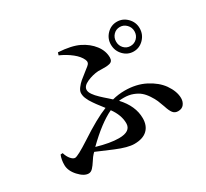

<svg xmlns="http://www.w3.org/2000/svg" viewBox="-151 -973 1302 1215"><g transform="rotate(-30 500.0 -366.0)"><path d="M810.5 -690.4Q782.2 -690.4 763.2 -670.4Q744.1 -650.4 744.1 -621.1Q744.1 -591.8 763.2 -571.8Q782.2 -551.8 810.5 -551.8Q838.9 -551.8 858.4 -571.8Q877.9 -591.8 877.9 -621.1Q877.9 -649.4 857.9 -669.9Q837.9 -690.4 810.5 -690.4ZM706.1 -621.1Q706.1 -665 736.8 -696.8Q767.6 -728.5 810.5 -728.5Q853.5 -728.5 884.8 -696.8Q916 -665 916 -621.1Q916 -576.2 884.8 -543.9Q853.5 -511.7 810.5 -511.7Q767.6 -511.7 736.8 -543.9Q706.1 -576.2 706.1 -621.1ZM498 -262.7Q409.2 -220.7 296.9 -110.4Q391.6 -83 455.1 -83Q542 -83 542 -142.6Q542 -202.1 498 -262.7ZM385.7 -728.5 391.6 -747.1Q487.3 -741.2 541 -714.8Q594.7 -688.5 627.4 -646Q660.2 -603.5 660.2 -554.7Q660.2 -540 653.8 -531.2Q647.5 -522.5 634.3 -519.5Q621.1 -516.6 609.9 -516.1Q598.6 -515.6 580.1 -516.1Q561.5 -516.6 552.7 -516.6Q510.7 -513.7 470.2 -495.6Q429.7 -477.5 429.7 -449.2Q429.7 -441.4 433.1 -432.6Q436.5 -423.8 443.8 -413.6Q451.2 -403.3 458.5 -395Q465.8 -386.7 478.5 -374.5Q491.2 -362.3 499.5 -355Q507.8 -347.7 522.9 -334.5Q538.1 -321.3 544.9 -314.5Q589.8 -326.2 635.7 -326.2Q719.7 -326.2 784.2 -293Q848.6 -259.8 883.8 -210.9Q921.9 -156.2 921.9 -106.4Q921.9 -81.1 907.7 -62.5Q893.6 -43.9 865.2 -43.9Q841.8 -43.9 828.6 -60.5Q815.4 -77.1 803.7 -114.3Q793.9 -142.6 785.2 -163.1Q776.4 -183.6 759.3 -209.5Q742.2 -235.4 723.1 -251.5Q704.1 -267.6 674.8 -278.8Q645.5 -290 609.4 -290Q585 -290 573.2 -288.1Q648.4 -207 648.4 -118.2Q648.4 -63.5 616.2 -33.2Q584 -2.9 521.5 -2.9Q474.6 -2.9 392.6 -37.1Q367.2 -46.9 275.4 -86.9L265.6 -77.1Q254.9 -66.4 238.8 -41Q222.7 -15.6 208.5 -0.5Q194.3 14.6 177.7 14.6Q144.5 14.6 107.4 -25.9Q70.3 -66.4 70.3 -109.4Q70.3 -148.4 83 -178.7L98.6 -179.7Q107.4 -150.4 123 -132.3Q138.7 -114.3 152.3 -114.3Q172.9 -114.3 267.6 -175.8Q396.5 -260.7 476.6 -292Q472.7 -297.9 457.5 -316.9Q442.4 -335.9 438 -342.3Q433.6 -348.6 422.9 -363.8Q412.1 -378.9 408.2 -386.7Q404.3 -394.5 398.4 -406.7Q392.6 -418.9 390.6 -429.2Q388.7 -439.5 388.7 -449.2Q388.7 -465.8 403.3 -485.4Q418 -504.9 434.1 -518.6Q450.2 -532.2 475.6 -551.8Q501 -571.3 508.8 -578.1Q530.3 -594.7 519.5 -618.2Q505.9 -649.4 469.7 -678.2Q433.6 -707 385.7 -728.5Z"/></g></svg>

Font: GenRyuMin TW TTF Bold
Style: Regular
Weight: 700
Version: Version 1.300